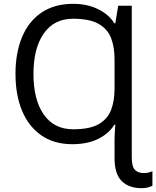

<svg xmlns="http://www.w3.org/2000/svg" viewBox="-20 -744 817 1004"><path d="M363 -724Q436 -724 493 -696Q550 -668 578 -622H583L598 -714H669V79Q669 126 685 143.5Q701 161 732 161Q745 161 756 158.5Q767 156 777 151V227Q766 233 752.5 236.5Q739 240 721 240Q654 240 616.5 203Q579 166 579 83V-20Q579 -39 580.5 -57Q582 -75 583 -92H578Q550 -46 494 -18Q438 10 358 10Q263 10 196.5 -36Q130 -82 95.5 -164.5Q61 -247 61 -358Q61 -468 95.5 -550.5Q130 -633 197.5 -678.5Q265 -724 363 -724ZM361 -646Q263 -646 209 -569Q155 -492 155 -357Q155 -222 209 -145Q263 -68 362 -68Q450 -68 496.5 -95Q543 -122 561 -169.5Q579 -217 579 -280V-434Q579 -497 561 -544.5Q543 -592 496 -619Q449 -646 361 -646Z"/></svg>

Font: Apis
Style: Regular
Weight: 400
Designer: Monotype Design Team
Foundry: Monotype Imaging Inc.
Version: Version 2.000; build 0001